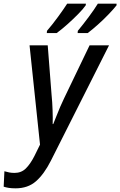

<svg xmlns="http://www.w3.org/2000/svg" viewBox="-107 -786 655 1046"><path d="M-22 240Q-44 240 -59.5 237.5Q-75 235 -87 231L-83 147Q-70 151 -56.5 153.5Q-43 156 -28 156Q9 156 33.5 132Q58 108 80 65L111 2L54 -539H153L174 -269Q178 -230 179.5 -185Q181 -140 180 -110H183Q190 -127 200 -152.5Q210 -178 221 -204Q232 -230 242 -250L381 -539H487L170 90Q133 163 89 201.5Q45 240 -22 240ZM317 -618Q346 -653 376.5 -694Q407 -735 426 -766H528V-757Q514 -739 486.5 -710Q459 -681 427 -652.5Q395 -624 371 -606H316ZM149 -618Q179 -653 209 -694Q239 -735 259 -766H361L360 -757Q347 -738 319 -709.5Q291 -681 259.5 -653Q228 -625 202 -606H148Z"/></svg>

Font: Noto Sans SemiCondensed Medium
Style: Italic
Weight: 500
Width: 4
Italic angle: -12°
Designer: Monotype Design Team
Foundry: Monotype Imaging Inc.
Version: Version 2.013; ttfautohint (v1.8.4.7-5d5b)